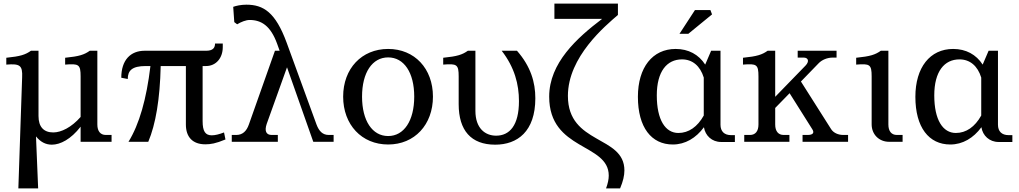

<svg xmlns="http://www.w3.org/2000/svg" viewBox="-20 -788 5661 1067"><path d="M521 -96V-506H479C448 -484 421 -475 342 -467V-429C418 -435 428 -430 428 -363V-138C377 -80 320 -52 276 -52C223 -52 194 -83 194 -143V-506H152C121 -484 94 -475 15 -467V-429C91 -435 106 -425 103 -358L82 259H192L180 -30C204 0 233 16 268 16C315 16 374 -14 428 -84V0H600V-38H568C538 -38 521 -59 521 -96Z M1106 -115V-421H1125C1180 -421 1218 -465 1218 -526V-546H1175C1175 -523 1164 -506 1126 -506H784C706 -506 654 -455 654 -356L690 -349C690 -396 714 -421 790 -421H816C794 -237 754 -97 694 0H804C845 -97 869 -237 873 -421H1013V-96C1013 -26 1051 14 1121 14C1150 14 1178 10 1233 -13L1225 -52C1199 -42 1176 -36 1157 -36C1121 -36 1106 -58 1106 -115Z M1508 -506 1363 -96C1350 -59 1328 -38 1293 -38H1268V0H1524V-38H1490C1459 -38 1449 -60 1462 -99L1575 -414L1721 0H1834V-38H1807C1773 -38 1753 -59 1739 -96L1573 -551C1511 -720 1444 -762 1349 -762C1320 -762 1292 -756 1276 -750L1282 -665L1298 -653C1319 -666 1347 -677 1367 -677C1433 -677 1484 -644 1520 -545L1534 -506Z M2137 -32C2049 -32 1992 -117 1992 -251C1992 -385 2049 -469 2137 -469C2225 -469 2282 -385 2282 -251C2282 -117 2225 -32 2137 -32ZM1887 -251C1887 -95 1990 15 2137 15C2284 15 2386 -95 2386 -251C2386 -407 2284 -516 2137 -516C1990 -516 1887 -407 1887 -251Z M2955 -242C2955 -330 2930 -418 2853 -506H2768C2840 -413 2864 -319 2864 -226C2864 -91 2812 -34 2737 -34C2677 -34 2622 -74 2622 -172V-506H2580C2549 -484 2522 -475 2443 -467V-429C2519 -435 2529 -430 2529 -363V-209C2529 -63 2598 16 2732 16C2855 16 2955 -57 2955 -242Z M3136 -255C3136 -473 3345 -645 3414 -705V-768H3061V-683H3326C3186 -577 3032 -438 3032 -251C3032 51 3363 6 3363 188C3363 208 3358 232 3348 259H3426C3443 219 3450 187 3450 159C3450 -37 3136 17 3136 -255Z M3928 -732H3842L3756 -600H3805L3937 -708ZM3525 -250C3525 -80 3600 15 3719 15C3788 15 3848 -21 3892 -81C3899 -34 3937 1 3987 1H4064V-37H4043C4005 -37 3984 -58 3984 -95V-506H3932L3899 -429C3863 -485 3806 -516 3735 -516C3606 -516 3525 -413 3525 -250ZM3630 -258C3630 -391 3686 -458 3770 -458C3828 -458 3871 -422 3891 -357V-146C3856 -83 3807 -49 3750 -49C3678 -49 3630 -121 3630 -258Z M4288 -96V-188L4368 -270L4494 -70C4507 -50 4498 -38 4468 -38H4440V0H4693V-38H4667C4637 -38 4612 -50 4599 -70L4431 -335L4529 -436C4548 -456 4578 -468 4608 -468H4629V-506H4413V-468H4446C4472 -468 4479 -447 4457 -424L4288 -250V-506H4246C4215 -484 4188 -475 4109 -467V-429C4185 -435 4195 -430 4195 -363V-96C4195 -59 4178 -38 4148 -38H4116V0H4367V-38H4335C4305 -38 4288 -59 4288 -96Z M4917 -96V-506H4875C4844 -484 4817 -475 4738 -467V-429C4814 -435 4824 -430 4824 -363V-97C4824 -41 4865 0 4921 0H4996V-38H4964C4934 -38 4917 -59 4917 -96Z M5067 -250C5067 -80 5142 15 5261 15C5330 15 5390 -21 5434 -81C5441 -34 5479 1 5529 1H5606V-37H5585C5547 -37 5526 -58 5526 -95V-506H5474L5441 -429C5405 -485 5348 -516 5277 -516C5148 -516 5067 -413 5067 -250ZM5172 -258C5172 -391 5228 -458 5312 -458C5370 -458 5413 -422 5433 -357V-146C5398 -83 5349 -49 5292 -49C5220 -49 5172 -121 5172 -258Z"/></svg>

Font: LT Superior Serif Medium
Style: Regular
Weight: 500
Designer: Daniel Lyons
Foundry: LyonsType
Version: Version 2.120;FEAKit 1.0